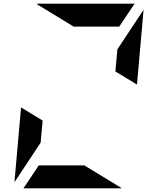

<svg xmlns="http://www.w3.org/2000/svg" viewBox="-20 -1020 856 1040"><path d="M94 -438 211 -367 200 -247 59 -34V-41ZM605 -633 616 -753 757 -966V-959L722 -562ZM437 -124 639 -1Q638 -1 635.5 -0.5Q633 0 632 0H107L190 -124ZM379 -876 177 -999Q178 -999 180.5 -999.5Q183 -1000 184 -1000H709L626 -876Z"/></svg>

Font: DSEG7 Modern Mini
Style: Bold Italic
Weight: 700
Italic angle: -5°
Designer: Keshikan(Twitter:@keshinomi_88pro)
Version: Version 0.46